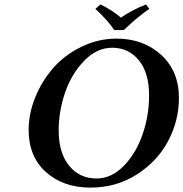

<svg xmlns="http://www.w3.org/2000/svg" viewBox="-20 -832 825 864"><path d="M484.9 -617.2Q416 -617.2 358.9 -558.6Q301.8 -500 272.9 -415.5Q244.1 -331.1 244.1 -245.1Q244.1 -144 291 -86.4Q337.9 -28.8 414.1 -28.8Q481.9 -28.8 537.4 -85.9Q592.8 -143.1 621.8 -228Q650.9 -313 650.9 -401.9Q650.9 -504.9 604.5 -561Q558.1 -617.2 484.9 -617.2ZM387.2 12.2Q264.2 12.2 186.5 -57.9Q108.9 -127.9 108.9 -247.1Q108.9 -320.3 138.4 -393.6Q168 -466.8 219 -525.4Q270 -584 345.5 -621.1Q420.9 -658.2 504.9 -658.2Q625 -658.2 705.1 -585.2Q785.2 -512.2 785.2 -391.1Q785.2 -290 737.5 -199Q689.9 -107.9 597.2 -47.9Q504.4 12.2 387.2 12.2ZM494.1 -696.8Q465.3 -740.7 409.2 -792L432.1 -812Q483.9 -787.1 523.9 -752.9Q580.1 -790 637.2 -812L651.9 -792Q597.7 -754.9 537.1 -696.8Z"/></svg>

Font: Linux Libertine O
Style: Semibold Italic
Weight: 600
Italic angle: -11.5°
Designer: Philipp H. Poll
Foundry: Philipp H. Poll
Version: Version 5.1.2